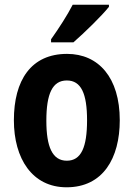

<svg xmlns="http://www.w3.org/2000/svg" viewBox="-20 -786 567 816"><path d="M443 -757V-766H289C266 -721 231 -667 197 -619V-606H292C339 -647 413 -719 443 -757ZM489 -275C489 -456 399 -557 265 -557C112 -557 39 -445 39 -275C39 -112 117 10 263 10C418 10 489 -114 489 -275ZM177 -273C177 -388 203 -444 264 -444C325 -444 350 -388 350 -275C350 -160 325 -103 264 -103C203 -103 177 -161 177 -273Z"/></svg>

Font: Noto Sans Devanagari Condensed
Style: Bold
Weight: 700
Width: 3
Designer: Jelle Bosma - Monotype Design Team
Foundry: Monotype Imaging Inc.
Version: Version 2.004